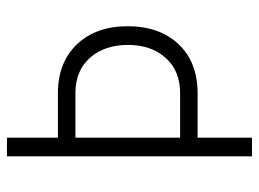

<svg xmlns="http://www.w3.org/2000/svg" viewBox="-117 -634 751 557"><g transform="rotate(-90 258.5 -355.5)"><path d="M137.7 -512.2V-208.5H267.1Q331.5 -208.5 369.1 -250.5Q406.7 -292.5 406.7 -359.4Q406.7 -427.7 369.6 -469.7Q332.5 -511.7 268.6 -512.2ZM137.7 -710.9V-563H268.1Q356.4 -562.5 408.7 -507.6Q460.9 -452.6 460.9 -360.4Q460.9 -268.6 408.9 -213.1Q356.9 -157.7 265.6 -157.7H137.7V0H83.5V-710.9Z"/></g></svg>

Font: MAUL Condensed Light
Style: Light
Weight: 300
Designer: MAUL
Version: Version 2.137; 2017; ttfautohint (v1.8.3)